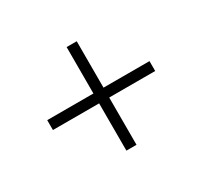

<svg xmlns="http://www.w3.org/2000/svg" viewBox="-107 -701 819 774"><g transform="rotate(-30 302.0 -314.0)"><path d="M540 -293H326V-73H279V-293H64V-339H279V-555H326V-339H540Z"/></g></svg>

Font: Work Sans Light
Style: Regular
Weight: 300
Designer: Wei Huang
Foundry: Wei Huang
Version: Version 1.500